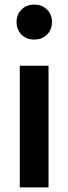

<svg xmlns="http://www.w3.org/2000/svg" viewBox="-20 -815 297 835"><path d="M73.5 -773.5Q95 -795 129 -795Q163 -795 184.5 -773.5Q206 -752 206 -719Q206 -686 184.5 -664.5Q163 -643 129 -643Q95 -643 73.5 -664.5Q52 -686 52 -719Q52 -752 73.5 -773.5ZM191 -529V0H66V-529Z"/></svg>

Font: Fira Sans Condensed Medium
Style: Regular
Weight: 500
Width: 3
Designer: Carrois Corporate & Edenspiekermann AG
Foundry: Carrois Corporate GbR & Edenspiekermann AG
Version: Version 4.203;PS 004.203;hotconv 1.0.88;makeotf.lib2.5.64775